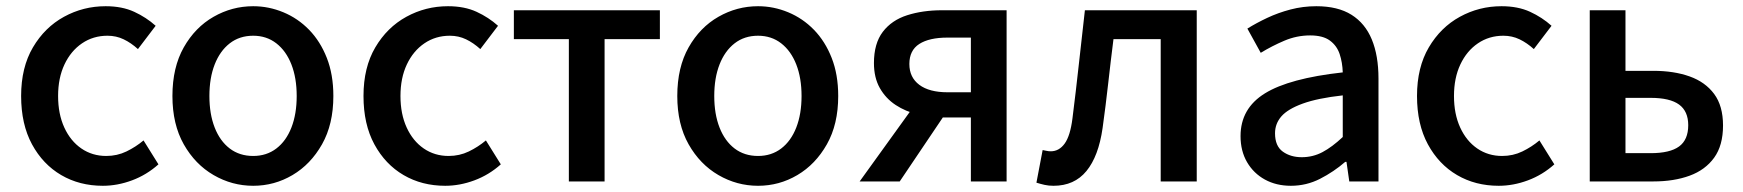

<svg xmlns="http://www.w3.org/2000/svg" viewBox="-20 -584 5611 618"><path d="M311 14Q236 14 177 -20.5Q118 -55 83 -119.5Q48 -184 48 -275Q48 -367 86 -431.5Q124 -496 186 -530Q248 -564 320 -564Q373 -564 412 -546Q451 -528 481 -501L424 -426Q402 -446 378 -457.5Q354 -469 326 -469Q280 -469 244 -444.5Q208 -420 187.5 -376.5Q167 -333 167 -275Q167 -217 187 -173.5Q207 -130 242 -106Q277 -82 322 -82Q357 -82 387 -96.5Q417 -111 442 -132L490 -55Q452 -21 405 -3.5Q358 14 311 14Z M795 14Q727 14 667.5 -20.5Q608 -55 571.5 -119.5Q535 -184 535 -275Q535 -367 571.5 -431.5Q608 -496 667.5 -530Q727 -564 795 -564Q845 -564 892 -544.5Q939 -525 975 -488Q1011 -451 1032 -397.5Q1053 -344 1053 -275Q1053 -184 1016.5 -119.5Q980 -55 921.5 -20.5Q863 14 795 14ZM795 -82Q838 -82 869.5 -106Q901 -130 918 -173.5Q935 -217 935 -275Q935 -333 918 -376.5Q901 -420 869.5 -444.5Q838 -469 795 -469Q751 -469 719.5 -444.5Q688 -420 671 -376.5Q654 -333 654 -275Q654 -217 671 -173.5Q688 -130 719.5 -106Q751 -82 795 -82Z M1413 14Q1338 14 1279 -20.5Q1220 -55 1185 -119.5Q1150 -184 1150 -275Q1150 -367 1188 -431.5Q1226 -496 1288 -530Q1350 -564 1422 -564Q1475 -564 1514 -546Q1553 -528 1583 -501L1526 -426Q1504 -446 1480 -457.5Q1456 -469 1428 -469Q1382 -469 1346 -444.5Q1310 -420 1289.5 -376.5Q1269 -333 1269 -275Q1269 -217 1289 -173.5Q1309 -130 1344 -106Q1379 -82 1424 -82Q1459 -82 1489 -96.5Q1519 -111 1544 -132L1592 -55Q1554 -21 1507 -3.5Q1460 14 1413 14Z M1811 0V-458H1634V-551H2104V-458H1926V0Z M2420 14Q2352 14 2292.5 -20.5Q2233 -55 2196.5 -119.5Q2160 -184 2160 -275Q2160 -367 2196.5 -431.5Q2233 -496 2292.5 -530Q2352 -564 2420 -564Q2470 -564 2517 -544.5Q2564 -525 2600 -488Q2636 -451 2657 -397.5Q2678 -344 2678 -275Q2678 -184 2641.5 -119.5Q2605 -55 2546.5 -20.5Q2488 14 2420 14ZM2420 -82Q2463 -82 2494.5 -106Q2526 -130 2543 -173.5Q2560 -217 2560 -275Q2560 -333 2543 -376.5Q2526 -420 2494.5 -444.5Q2463 -469 2420 -469Q2376 -469 2344.5 -444.5Q2313 -420 2296 -376.5Q2279 -333 2279 -275Q2279 -217 2296 -173.5Q2313 -130 2344.5 -106Q2376 -82 2420 -82Z M3105 0V-206H3016Q2975 -206 2935 -215.5Q2895 -225 2863 -246Q2831 -267 2812 -300.5Q2793 -334 2793 -381Q2793 -444 2821.5 -481.5Q2850 -519 2900 -535Q2950 -551 3012 -551H3220V0ZM3030 -287H3105V-463H3030Q2971 -463 2939 -442.5Q2907 -422 2907 -378Q2907 -335 2939 -311Q2971 -287 3030 -287ZM2747 0 2938 -265 3033 -233 2876 0Z M3371 14Q3355 14 3342 11Q3329 8 3316 4L3336 -101Q3342 -100 3348.5 -98.5Q3355 -97 3362 -97Q3389 -97 3407 -122Q3425 -147 3432 -203Q3443 -290 3452.5 -377Q3462 -464 3472 -551H3832V0H3716V-458H3564Q3555 -387 3547 -315.5Q3539 -244 3529 -172Q3516 -81 3477 -33.5Q3438 14 3371 14Z M4135 14Q4088 14 4051.5 -6Q4015 -26 3994 -62Q3973 -98 3973 -146Q3973 -235 4051.5 -283.5Q4130 -332 4302 -351Q4301 -383 4292 -410Q4283 -437 4260.5 -453.5Q4238 -470 4197 -470Q4154 -470 4114 -453Q4074 -436 4038 -414L3995 -492Q4024 -510 4059 -526.5Q4094 -543 4134 -553.5Q4174 -564 4217 -564Q4286 -564 4330 -536.5Q4374 -509 4395.5 -457Q4417 -405 4417 -331V0H4323L4314 -63H4310Q4273 -31 4229 -8.5Q4185 14 4135 14ZM4170 -78Q4206 -78 4237 -94.5Q4268 -111 4302 -143V-277Q4221 -268 4173 -250.5Q4125 -233 4104.5 -209.5Q4084 -186 4084 -155Q4084 -114 4109 -96Q4134 -78 4170 -78Z M4804 14Q4729 14 4670 -20.5Q4611 -55 4576 -119.5Q4541 -184 4541 -275Q4541 -367 4579 -431.5Q4617 -496 4679 -530Q4741 -564 4813 -564Q4866 -564 4905 -546Q4944 -528 4974 -501L4917 -426Q4895 -446 4871 -457.5Q4847 -469 4819 -469Q4773 -469 4737 -444.5Q4701 -420 4680.5 -376.5Q4660 -333 4660 -275Q4660 -217 4680 -173.5Q4700 -130 4735 -106Q4770 -82 4815 -82Q4850 -82 4880 -96.5Q4910 -111 4935 -132L4983 -55Q4945 -21 4898 -3.5Q4851 14 4804 14Z M5097 0V-551H5212V-356H5302Q5368 -356 5418.5 -338Q5469 -320 5497.5 -281.5Q5526 -243 5526 -180Q5526 -116 5497.5 -76.5Q5469 -37 5418.5 -18.5Q5368 0 5302 0ZM5212 -91H5293Q5355 -91 5384.5 -112.5Q5414 -134 5414 -181Q5414 -226 5384.5 -247.5Q5355 -269 5293 -269H5212Z"/></svg>

Font: Noto Sans KR Medium
Style: Regular
Weight: 500
Designer: Ryoko NISHIZUKA  (kana, bopomofo & ideographs); Paul D. Hunt (Latin, Greek & Cyrillic); Sandoll Communications , Soo-you
Foundry: Adobe
Version: Version 2.004-H2;hotconv 1.0.118;makeotfexe 2.5.65603